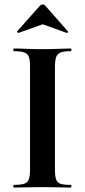

<svg xmlns="http://www.w3.org/2000/svg" viewBox="-20 -843 382 863"><path d="M227 -81Q227 -52 232 -37Q237 -22 252 -17Q267 -12 298 -12Q301 -12 301 -6Q301 0 298 0Q271.7 0 240 -1Q208.3 -2 170 -2Q133.6 -2 101 -1Q68.5 0 42 0Q40 0 40 -6Q40 -12 42.4 -12Q72.8 -12 88.4 -17Q104 -22 109.5 -37Q115 -52 115 -81V-544Q115 -573 109.7 -587.5Q104.5 -602 88.6 -607.5Q72.8 -613 42 -613Q40 -613 40 -619Q40 -625 42 -625Q68.5 -625 101 -623.5Q133.6 -622 170 -622Q208.3 -622 240.6 -623.5Q272.8 -625 298 -625Q301 -625 301 -619Q301 -613 298 -613Q267.7 -613 252.5 -607Q237.4 -601 232.2 -586Q227 -571 227 -542ZM57 -702 160 -818Q165 -823 172 -823Q179 -823 183 -818L285 -702.2Q288 -701 285 -697.5Q282 -694 280 -695L172 -734L63 -695Q62 -694 58.5 -697.5Q55 -701 57 -702Z"/></svg>

Font: Cormorant Garamond Light
Style: Regular
Weight: 300
Designer: Christian Thalmann (Catharsis Fonts)
Foundry: Catharsis Fonts
Version: Version 4.001